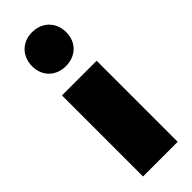

<svg xmlns="http://www.w3.org/2000/svg" viewBox="-238 -721 752 752"><g transform="rotate(-45 138.0 -345.5)"><path d="M237 -174V8H45V-174V-441H237ZM137 -511C82 -511 43 -549 43 -604C43 -660 82 -699 137 -699C193 -699 232 -660 232 -604C232 -549 193 -511 137 -511Z"/></g></svg>

Font: Radio Edit
Style: P3
Weight: 800
Version: Version 3.001;PS 003.001;hotconv 1.0.70;makeotf.lib2.5.58329